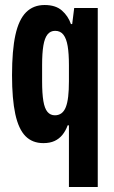

<svg xmlns="http://www.w3.org/2000/svg" viewBox="-20 -559 453 766"><path d="M255 187V-59H250Q242 -37 229 -21Q216 -5 197.5 3.5Q179 12 153 12Q109 12 81.5 -16Q54 -44 41 -104Q28 -164 28 -259Q28 -358 41.5 -419.5Q55 -481 84 -510Q113 -539 158 -539Q202 -539 227 -517Q252 -495 263 -463H268L276 -527H370V187ZM199 -99Q214 -99 225 -107Q236 -115 242.5 -131.5Q249 -148 252 -173.5Q255 -199 255 -235V-299Q255 -345 250 -375Q245 -405 233 -420.5Q221 -436 200 -436Q181 -436 169.5 -421.5Q158 -407 153 -377Q148 -347 148 -299V-235Q148 -186 153 -156Q158 -126 169.5 -112.5Q181 -99 199 -99Z"/></svg>

Font: Archivo ExtraCondensed
Style: Bold
Weight: 700
Width: 2
Designer: Hector Gatti
Foundry: Omnibus-Type
Version: Version 2.001